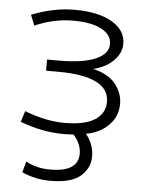

<svg xmlns="http://www.w3.org/2000/svg" viewBox="-53 -576 623 837"><g transform="rotate(5 258.0 -157.0)"><path d="M342.8 -283.2Q407.2 -268.6 438.5 -231.4Q472.7 -190.4 472.7 -141.6Q472.7 -86.9 434.6 -48.3Q396.5 -9.8 335.9 1Q371.1 44.9 371.1 97.7Q371.1 147.5 331.1 183.1Q291 218.8 198.2 218.8Q132.8 218.8 74.2 192.4L86.9 144.5Q137.7 170.9 194.3 169.9Q316.4 169.9 316.4 89.8Q316.4 47.9 282.2 8.8Q256.8 10.7 240.2 10.7Q144.5 10.7 47.9 -26.4L63.5 -74.2Q156.2 -38.1 238.3 -38.1Q326.2 -38.1 370.6 -66.4Q415 -94.7 415 -145.5Q415 -257.8 189.5 -257.8H138.7V-306.6H189.5Q295.9 -306.6 351.1 -330.6Q406.2 -354.5 406.2 -398.4Q406.2 -437.5 362.8 -461.4Q319.3 -485.4 236.3 -485.4Q153.3 -485.4 70.3 -449.2L51.8 -495.1Q148.4 -533.2 240.2 -533.2Q343.8 -533.2 403.8 -498Q463.9 -462.9 463.9 -403.3Q463.9 -361.3 427.7 -327.1Q396.5 -296.9 342.8 -283.2Z"/></g></svg>

Font: Gen Shin Gothic Light
Style: Regular
Weight: 200
Designer: [Source Han Sans]
Ryoko NISHIZUKA  (kana & ideographs); Paul D. Hunt (Latin, Greek & Cyrillic); Wenlong ZHANG  (bopomofo
Version: Version 1.002.20150607